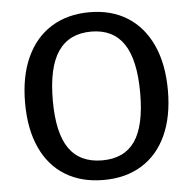

<svg xmlns="http://www.w3.org/2000/svg" viewBox="-53 -806 874 869"><g transform="rotate(-5 383.5 -371.0)"><path d="M59 -368Q59 -488 98.5 -574.5Q138 -661 211.5 -706.5Q285 -752 385 -752Q484 -752 556.5 -706.5Q629 -661 668.5 -575Q708 -489 708 -369Q708 -250 669 -165Q630 -80 557 -35Q484 10 384 10Q283 10 210 -34.5Q137 -79 98 -164Q59 -249 59 -368ZM582 -368Q582 -519 533 -591.5Q484 -664 385 -664Q285 -664 235 -591.5Q185 -519 185 -368Q185 -220 234.5 -149.5Q284 -79 385 -79Q485 -79 533.5 -149Q582 -219 582 -368Z"/></g></svg>

Font: Libre Franklin Medium
Style: Regular
Weight: 500
Designer: Pablo Impallari, Rodrigo Fuenzalida
Foundry: Impallari Type
Version: Version 1.002; ttfautohint (v1.5)